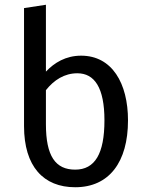

<svg xmlns="http://www.w3.org/2000/svg" viewBox="-20 -773 620 807"><path d="M296 14C439 14 518 -92 518 -267C518 -423 451 -539 321 -539C256 -539 208 -509 173 -472V-753L81 -739V-243C81 -73 163 14 296 14ZM173 -394C207 -437 251 -465 305 -465C377 -465 419 -405 419 -267C419 -127 379 -60 296 -60C213 -60 173 -117 173 -251Z"/></svg>

Font: FiraGO Unicode
Style: Regular
Weight: 400
Designer: bBox Type
Foundry: bBox Type GmbH
Version: Version 1.001;PS 001.001;hotconv 1.0.88;makeotf.lib2.5.64775